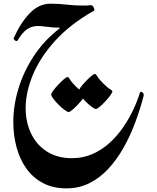

<svg xmlns="http://www.w3.org/2000/svg" viewBox="-20 -743 861 1056"><path d="M475.1 -714.4Q489.3 -715.8 495.8 -701.4Q502.4 -687 495.1 -683.1Q365.7 -609.9 283 -518.3Q200.2 -426.8 160.6 -330.8Q121.1 -234.9 121.1 -148.9Q121.1 -71.3 150.9 -8.8Q180.7 53.7 237.8 90.3Q294.9 127 376 127Q437 127 488.5 104.2Q540 81.5 582 43.5Q624 5.4 656.5 -41.7Q689 -88.9 712.2 -137.9Q735.4 -187 749 -231.4Q751.5 -242.7 762.7 -235.4Q773.9 -228 769 -212.4Q750.5 -141.1 723.6 -69.1Q696.8 2.9 660.4 67.9Q624 132.8 577.4 183.6Q530.8 234.4 473.1 263.7Q415.5 293 345.7 293Q272 293 217 264.2Q162.1 235.4 125.7 184.8Q89.4 134.3 71.3 68.1Q53.2 2 53.2 -72.8Q53.2 -162.1 81.5 -255.9Q109.9 -349.6 166.3 -435.3Q222.7 -521 306.2 -585.4Q313 -590.8 301 -591.1Q289.1 -591.3 269 -592.3Q249 -593.8 226.3 -596.9Q203.6 -600.1 189.5 -600.1Q154.8 -600.1 128.7 -582Q102.5 -564 77.1 -521Q72.3 -513.7 62.5 -520.3Q52.7 -526.9 56.2 -534.7Q92.3 -616.7 143.1 -669.7Q193.8 -722.7 257.8 -722.7Q302.2 -722.7 346.7 -717.5Q391.1 -712.4 435.5 -712.4Q445.8 -712.4 455.6 -712.6Q465.3 -712.9 475.1 -714.4ZM448.2 -223.1Q448.2 -216.8 436.8 -201.4Q425.3 -186 409.2 -168.7Q393.1 -151.4 378.4 -139.2Q363.8 -127 357.9 -127Q350.1 -127 334.5 -138.7Q318.8 -150.4 302 -167.2Q285.2 -184.1 273.4 -199.7Q261.7 -215.3 261.7 -223.1Q261.7 -230 273.2 -245.4Q284.7 -260.7 300.8 -277.8Q316.9 -294.9 331.3 -307.1Q345.7 -319.3 352.1 -319.3Q357.4 -319.3 365.2 -305.7Q373 -292 397 -267.6Q420.9 -244.1 434.6 -236.3Q448.2 -228.5 448.2 -223.1ZM598.1 -240.2Q598.1 -233.9 586.7 -218.3Q575.2 -202.6 559.1 -185.3Q543 -168 528.3 -155.8Q513.7 -143.6 507.8 -143.6Q500 -143.6 484.4 -155.3Q468.8 -167 451.9 -183.8Q435.1 -200.7 423.3 -216.6Q411.6 -232.4 411.6 -240.2Q411.6 -247.1 423.1 -262.5Q434.6 -277.8 450.7 -294.9Q466.8 -312 481.4 -324.2Q496.1 -336.4 502.4 -336.4Q507.3 -336.4 515.4 -322.5Q523.4 -308.6 547.4 -284.7Q570.8 -260.7 584.5 -253.2Q598.1 -245.6 598.1 -240.2Z"/></svg>

Font: Awami Nastaliq
Style: Regular
Weight: 400
Designer: Peter Martin, SIL International
Foundry: SIL International
Version: Version 3.100